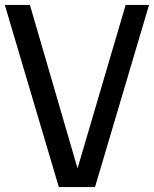

<svg xmlns="http://www.w3.org/2000/svg" viewBox="-20 -760 626 780"><path d="M490.5 -740H585.5L366 0H219L-0.5 -740H101.5L295 -76Z"/></svg>

Font: Encode Sans Condensed Medium
Style: Regular
Weight: 500
Width: 3
Designer: Multiple Designers
Foundry: Impallari Type
Version: Version 2.000